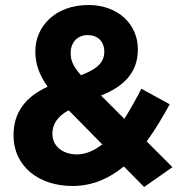

<svg xmlns="http://www.w3.org/2000/svg" viewBox="-20 -732 736 766"><path d="M474 -68 555 14 668 -65 565 -168C600 -215 630 -267 657 -316L544 -378C522 -335 499 -294 476 -258L383 -351C470 -385 530 -440 530 -534V-536C530 -634 452 -712 333 -712C198 -712 121 -624 121 -528V-526C121 -478 136 -434 170 -386C82 -346 34 -283 34 -194V-192C34 -68 135 10 269 10C350 10 417 -21 474 -68ZM303 -432C274 -465 262 -488 262 -519V-521C262 -563 289 -592 330 -592C369 -592 396 -567 396 -527V-525C396 -481 364 -455 303 -432ZM287 -116C230 -116 189 -149 189 -198V-200C189 -234 208 -268 254 -292L388 -156C356 -131 322 -116 287 -116Z"/></svg>

Font: Mission
Style: Bold
Weight: 700
Version: Version 1.000;FEAKit 1.0